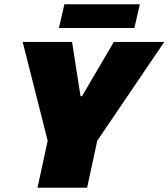

<svg xmlns="http://www.w3.org/2000/svg" viewBox="-20 -886 795 906"><path d="M157 0 205 -222 87 -688H320L360 -432H367L517 -688H755L439 -222L391 0ZM258 -754 284 -866H640L614 -754Z"/></svg>

Font: Saira Thin Black
Style: Italic
Weight: 900
Italic angle: -12°
Version: Version 1.101